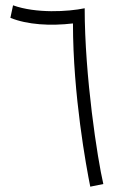

<svg xmlns="http://www.w3.org/2000/svg" viewBox="-20 -697 467 721"><path d="M319 4 368 -6C346 -100 298 -411 298 -666C236 -653 115 -646 29 -677L19 -630C83 -604 169 -599 254 -609C254 -341 304 -70 319 4Z"/></svg>

Font: Noto Sans Arabic UI Cn Lt
Style: Regular
Weight: 300
Width: 3
Designer: Monotype Design Team, Nadine Chahine and Nizar Qandah
Foundry: Monotype Imaging Inc.
Version: Version 2.010